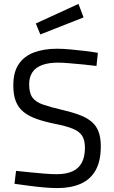

<svg xmlns="http://www.w3.org/2000/svg" viewBox="-20 -952 582 981"><path d="M273 9Q243 9 203 5.5Q163 2 123.5 -3.5Q84 -9 54 -13L62 -79Q91 -76 129.5 -72Q168 -68 205.5 -65Q243 -62 269 -62Q318 -62 350 -76.5Q382 -91 398 -121Q414 -151 414 -198Q414 -236 399.5 -258.5Q385 -281 351.5 -294.5Q318 -308 262 -319Q208 -330 168 -344Q128 -358 101 -379.5Q74 -401 61 -434Q48 -467 48 -516Q48 -583 75.5 -624Q103 -665 153.5 -684Q204 -703 271 -703Q301 -703 339.5 -699.5Q378 -696 415.5 -691.5Q453 -687 480 -682L473 -615Q444 -619 406 -622.5Q368 -626 333 -629Q298 -632 277 -632Q229 -632 196 -620Q163 -608 146 -583.5Q129 -559 129 -521Q129 -477 145.5 -454Q162 -431 199 -418Q236 -405 296 -391Q348 -379 385.5 -365Q423 -351 447.5 -330.5Q472 -310 483.5 -279.5Q495 -249 495 -204Q495 -128 468 -81Q441 -34 391 -12.5Q341 9 273 9ZM186 -776 163 -832 381 -932 407 -863Z"/></svg>

Font: Cairo Play
Style: Regular
Weight: 400
Designer: Mohamed Gaber, Accademia di Belle Arti di Urbino
Foundry: Kief Type Foundry, Accademia di Belle Arti di Urbino
Version: Version 3.119